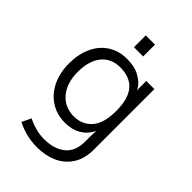

<svg xmlns="http://www.w3.org/2000/svg" viewBox="-260 -789 1102 1102"><g transform="rotate(45 291.0 -238.0)"><path d="M256 148Q335 148 383.5 109.5Q432 71 432 -9V-57Q432 -71 433 -81Q434 -91 435 -94H433Q384 -3 273 -3Q207 -3 156 -36Q105 -69 77 -127.5Q49 -186 49 -261Q49 -336 75.5 -393.5Q102 -451 151.5 -483Q201 -515 267 -515Q326 -515 363 -495.5Q400 -476 417 -454.5Q434 -433 434 -428H436Q436 -429 435 -434Q434 -439 434 -446V-503H500V-12Q500 64 466.5 114Q433 164 378.5 187Q324 210 259 210Q172 210 94 170L120 114Q125 117 144 125Q163 133 193 140.5Q223 148 256 148ZM434 -261Q434 -453 274 -453Q201 -453 160 -402.5Q119 -352 119 -262Q119 -172 164 -118.5Q209 -65 284 -65Q350 -65 392 -111.5Q434 -158 434 -261ZM322 -686V-590H247V-686Z"/></g></svg>

Font: Museo Sans Light
Style: Regular
Weight: 300
Designer: Jos Buivenga
Foundry: Jos Buivenga & Rosetta Type Foundry (extension, remastering)
Version: Version 3.600;PS 1.000;hotconv 1.0.88;makeotf.lib2.5.647800;